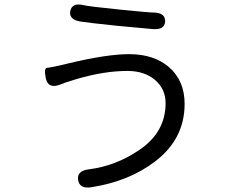

<svg xmlns="http://www.w3.org/2000/svg" viewBox="-20 -794 1040 858"><path d="M386 43Q335 50 329 10Q323 -30 375 -37Q498 -52 604 -125Q720 -204 720 -333Q720 -396 673 -436.5Q626 -477 549 -477Q445 -477 320 -440Q296 -433 272 -425L246 -415Q195 -397 185 -443Q175 -490 190.5 -491Q206 -492 258 -504L291 -512Q459 -552 557 -552Q667 -552 734 -495Q805 -434 805 -330Q805 -174 675 -74Q557 17 386 43ZM718 -698Q716 -660 663 -664L501 -679Q366 -693 338 -698Q287 -707 294 -745Q302 -783 353 -771Q378 -765 517 -751Q645 -738 667 -738Q719 -737 718 -698Z"/></svg>

Font: Resource Han Rounded CN
Style: Regular
Weight: 400
Designer: Cyano Hao (round all glyphs); Ryoko NISHIZUKA  (kana, bopomofo & ideographs); Paul D. Hunt (Latin, Greek & Cyrillic); Sa
Foundry: Cyano Hao
Version: 0.990